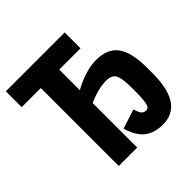

<svg xmlns="http://www.w3.org/2000/svg" viewBox="-177 -802 953 953"><g transform="rotate(-45 300.0 -325.0)"><path d="M435.1 9.8Q375.5 9.8 338.4 -19.3Q301.3 -48.3 282.2 -114.3L384.3 -147.5Q392.1 -119.1 401.4 -108.9Q410.6 -98.6 425.8 -98.6Q443.8 -98.6 449.2 -125Q454.6 -151.4 454.6 -210.4V-228.5Q454.6 -298.3 440.7 -321.3Q426.8 -344.2 389.6 -344.2Q334 -344.2 263.7 -313V0H134.3V-547.4H0V-658.7H413.1V-547.4H263.7V-402.8Q299.8 -423.8 344.2 -438Q388.7 -452.1 426.3 -452.1Q506.8 -452.1 542.7 -402.3Q578.6 -352.5 578.6 -244.1V-208Q578.6 9.8 435.1 9.8Z"/></g></svg>

Font: Cousine
Style: Bold
Weight: 700
Monospace: yes
Designer: Steve Matteson
Foundry: Ascender Corporation
Version: Version 1.20